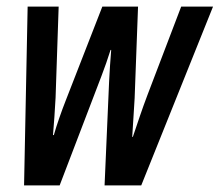

<svg xmlns="http://www.w3.org/2000/svg" viewBox="-20 -560 664 580"><path d="M52.7 0 63.5 -540H157.2L147.9 -265.1Q146.5 -234.9 144.3 -206.3Q142.1 -177.7 140.1 -151.9H142.6Q149.4 -175.8 159.2 -203.9Q168.9 -231.9 178.2 -255.4L289.1 -540H397L386.7 -263.2Q385.3 -235.4 383.1 -204.8Q380.9 -174.3 379.4 -146.5H381.3Q392.1 -178.2 402.8 -210Q413.6 -241.7 425.8 -273.9L527.3 -540H623.5L406.7 0H295.9L309.6 -314Q310.5 -336.9 312.3 -361.1Q314 -385.3 315.9 -409.2H314Q307.6 -388.7 300.8 -369.4Q293.9 -350.1 286.6 -330.6L160.2 0Z"/></svg>

Font: Open Sans Condensed SemiBold
Style: Italic
Weight: 600
Width: 3
Italic angle: -12°
Designer: Monotype Design Team
Foundry: Monotype Imaging Inc.
Version: Version 3.000; ttfautohint (v1.8.4)